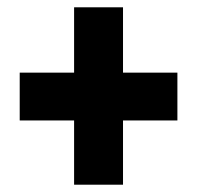

<svg xmlns="http://www.w3.org/2000/svg" viewBox="-20 -617 540 526"><path d="M317 -418H466V-287H317V-111H183V-287H34V-418H183V-597H317Z"/></svg>

Font: Noto Sans ExtraCondensed Black
Style: Regular
Weight: 900
Width: 2
Designer: Monotype Design Team
Foundry: Monotype Imaging Inc.
Version: Version 2.013; ttfautohint (v1.8.4.7-5d5b)